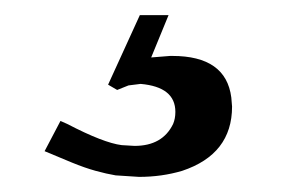

<svg xmlns="http://www.w3.org/2000/svg" viewBox="-20 -20 373 254"><path d="M165 0H203L180 56L205 54H208Q279 54 286 109L287 121Q287 184 221 206Q194 214 164 214L133 212Q121 210 106.5 206Q92 202 75 195L39 180L60 140L69 144Q117 169 141 172L158 173Q195 173 209 144Q212 137 212 128Q212 95 166 91L150 93L135 99L123 92Z"/></svg>

Font: Ekushey Lal Sabuj
Style: Regular
Weight: 400
Designer: Al Mamun Sumon
Foundry: Al Mamun Sumon
Version: Version 1.0